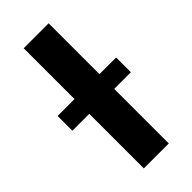

<svg xmlns="http://www.w3.org/2000/svg" viewBox="-276 -775 822 822"><g transform="rotate(-45 135.0 -364.0)"><path d="M211.7 -727.5V0H60.7V-727.5ZM-41.6 -330.3V-419.7H312.5V-330.3Z"/></g></svg>

Font: Inter V
Style: 
Weight: 400
Designer: Rasmus Andersson
Foundry: rsms
Version: Version 4.000;git-a3f224843